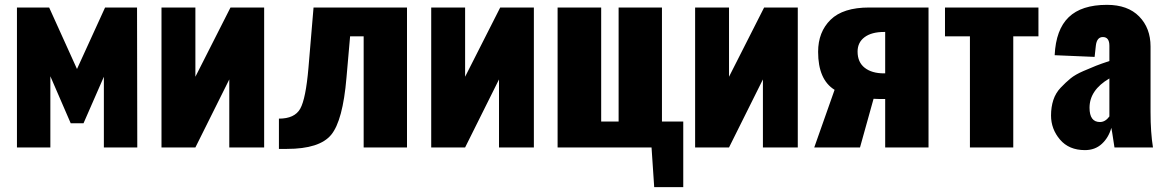

<svg xmlns="http://www.w3.org/2000/svg" viewBox="-20 -609 4818 793"><path d="M50 0V-578H183L298 -324L414 -578H546L547 0H409V-292L325 -100H272L188 -294V0Z M647 0V-578H787V-292L932 -578H1071V0H927V-281L787 0Z M1132 6V-119Q1197 -119 1220 -160Q1243 -201 1254 -329L1275 -578H1661V0H1482V-459H1426L1411 -288Q1396 -111 1348 -52.5Q1300 6 1165 6Z M1761 0V-578H1901V-292L2046 -578H2185V0H2041V-281L1901 0Z M2682 164 2671 0H2283V-578H2463V-107H2535V-578H2714V-107H2802V164Z M2851 0V-578H2991V-292L3136 -578H3275V0H3131V-281L2991 0Z M3343 0 3427 -238Q3359 -280 3359 -395Q3359 -477 3410.5 -527.5Q3462 -578 3570 -578H3815V0H3636V-200Q3599 -200 3588 -201L3532 0ZM3631 -306H3636V-477H3631Q3580 -477 3551 -455.5Q3522 -434 3522 -396Q3522 -352 3551.5 -329Q3581 -306 3631 -306Z M3986 0V-459H3883V-578H4269V-459H4165V0Z M4461 11Q4395 11 4358 -32.5Q4321 -76 4321 -132Q4321 -167 4330.5 -196Q4340 -225 4361 -247Q4382 -269 4401.5 -285Q4421 -301 4454.5 -315.5Q4488 -330 4507 -337.5Q4526 -345 4562 -357V-420Q4562 -456 4535 -456Q4510 -456 4506 -420L4501 -374L4336 -381Q4341 -487 4394 -538Q4447 -589 4552 -589Q4638 -589 4685 -541Q4732 -493 4732 -417V-146Q4732 -62 4742 0H4583Q4571 -80 4570 -81Q4559 -41 4531 -15Q4503 11 4461 11ZM4523 -105Q4545 -105 4562 -128V-285Q4480 -237 4480 -164Q4480 -105 4523 -105Z"/></svg>

Font: Oswald Heavy
Style: Regular
Weight: 400
Designer: Vernon Adams
Foundry: Vernon Adams
Version: Version 4.101